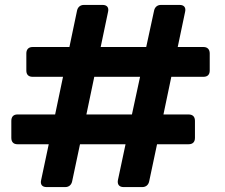

<svg xmlns="http://www.w3.org/2000/svg" viewBox="-20 -760 915 780"><path d="M293 -717 262 -569H112C96 -569 87 -559 87 -543V-473C87 -457 96 -448 112 -448H236L204 -295H51C35 -295 26 -286 26 -269V-200C26 -183 35 -174 51 -174H178L147 -28C143 -11 151 0 169 0H245C260 0 270 -9 273 -23L305 -174H490L459 -28C456 -11 464 0 482 0H558C573 0 583 -9 586 -23L618 -174H746C763 -174 772 -183 772 -200V-269C772 -286 763 -295 746 -295H644L676 -448H807C823 -448 832 -457 832 -473V-543C832 -559 823 -569 807 -569H702L732 -712C736 -729 728 -740 710 -740H634C619 -740 609 -731 606 -717L574 -569H389L419 -712C423 -729 415 -740 397 -740H321C306 -740 296 -731 293 -717ZM331 -295 363 -448H549L516 -295Z"/></svg>

Font: Arvore Sans SemiBold
Style: Regular
Weight: 600
Designer: Jonny Pinhorn (Latin) Dan Schunck (customization for Arvore)
Version: Version 1.000;Glyphs 3.3 (3305)